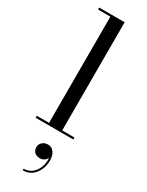

<svg xmlns="http://www.w3.org/2000/svg" viewBox="-269 -788 865 1132"><g transform="rotate(30 163.0 -222.0)"><path d="M35 -13.5H118.5V-736.5H35V-750H208V-13.5H291.5V0H35ZM125 147.5Q125 127.5 140.2 113.8Q155.5 100 178.5 100Q203 100 218.8 120.8Q234.5 141.5 234.5 178Q234.5 229 204.5 267.8Q174.5 306.5 123.5 306.5V295.5Q170.5 295.5 198.8 256Q227 216.5 221.5 165Q217 177 204.5 185.8Q192 194.5 175.5 194.5Q151 194.5 138 181.2Q125 168 125 147.5Z"/></g></svg>

Font: Bodoni* 16pt
Style: Regular
Weight: 400
Version: Version 2.3